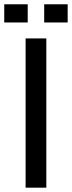

<svg xmlns="http://www.w3.org/2000/svg" viewBox="-25 -867 333 887"><path d="M93.3 0V-689.5H189V0ZM179.2 -763.2V-847.2H287.6V-763.2ZM-5.4 -763.2V-847.2H103V-763.2Z"/></svg>

Font: Shanti
Style: Regular
Weight: 400
Designer: Vernon Adams
Foundry: Vernon Adams
Version: Version 1.100; ttfautohint (v1.8.4)